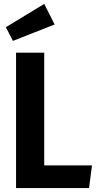

<svg xmlns="http://www.w3.org/2000/svg" viewBox="-20 -961 500 981"><path d="M206 -116H450L435 0H62V-692H206ZM259 -836 46 -752 10 -822 206 -941Z"/></svg>

Font: Fira Sans Condensed SemiBold
Style: Regular
Weight: 600
Width: 3
Designer: bBox Type GmbH & Carrois Corporate GbR & Edenspiekermann AG
Foundry: bBox Type GmbH & Carrois Corporate GbR & Edenspiekermann AG
Version: Version 4.301